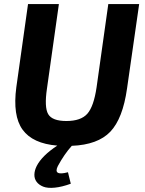

<svg xmlns="http://www.w3.org/2000/svg" viewBox="-20 -710 717 952"><path d="M670 -690 610 -272Q589 -122 527 -57Q465 8 336 13Q299 54 267 113Q254 139 267 146.5Q280 154 317 144L331 201Q287 217 251.5 220.5Q216 224 194.5 215.5Q173 207 161.5 191.5Q150 176 150.5 155.5Q151 135 162 113Q188 62 264 12Q142 2 92 -67Q42 -136 61 -278L119 -690H272L213 -272Q199 -178 219 -144Q239 -110 309 -110Q381 -110 413 -146Q445 -182 459 -278L517 -690Z"/></svg>

Font: Ezarion
Style: Bold Italic
Weight: 700
Italic angle: -8°
Designer: Natanael Gama
Version: Version 1.001;PS 001.001;hotconv 1.0.70;makeotf.lib2.5.58329